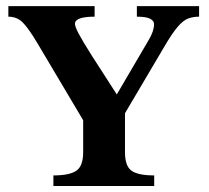

<svg xmlns="http://www.w3.org/2000/svg" viewBox="-20 -619 694 639"><path d="M642.6 -598.6V-563.5Q623 -563.5 606.7 -557.6Q590.3 -551.8 571.5 -530Q552.7 -508.3 524.9 -460.4L396 -242.2V-112.3Q396 -66.4 417.7 -50.8Q439.5 -35.2 493.2 -35.2V0H157.7V-35.2Q211.4 -35.2 234.1 -50.8Q256.8 -66.4 256.8 -112.3V-218.8L106 -472.7Q75.7 -523.9 56.2 -543.7Q36.6 -563.5 7.8 -563.5V-598.6H294.9V-563.5Q229.5 -563.5 229.5 -539.6Q229.5 -530.3 242.4 -505.9Q255.4 -481.4 285.9 -433.3Q316.4 -385.3 368.7 -304.7L474.6 -485.4Q492.7 -515.6 492.7 -538.6Q492.7 -549.8 479.7 -556.6Q466.8 -563.5 435.5 -563.5V-598.6Z"/></svg>

Font: Scheherazade New
Style: Bold
Weight: 700
Designer: SIL International
Foundry: SIL International
Version: Version 4.000